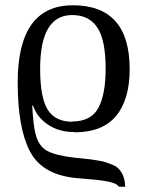

<svg xmlns="http://www.w3.org/2000/svg" viewBox="-20 -491 548 727"><path d="M263 10 261 9Q204 9 162.5 -18.5Q121 -46 105 -91H102Q106 -18 114 14Q126 63 159 80.5Q192 98 262 106Q269 107 292 109Q315 111 324 112.5Q333 114 352 117Q371 120 380.5 123.5Q390 127 403.5 132Q417 137 425.5 144.5Q434 152 440 162Q453 182 454 216H430Q424 205 400 199Q373 192 324 188L266 183Q139 170 93 81.5Q47 -7 47 -179Q47 -471 256 -471Q471 -471 471 -229Q471 -114 419.5 -52Q368 10 263 10ZM254 -30 253 -31Q325 -31 352.5 -82.5Q380 -134 380 -231Q380 -339 349 -386Q318 -434 253 -434Q132 -434 132 -230Q132 -121 161 -75Q190 -30 254 -30Z"/></svg>

Font: Libra Serif Modern
Style: Regular
Weight: 400
Designer: Stefan Peev, Context Ltd
Foundry: Stefan Peev, Context Ltd
Version: Version 1.000